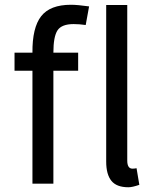

<svg xmlns="http://www.w3.org/2000/svg" viewBox="-20 -771 650 806"><path d="M116.2 -549.8Q115.2 -654.8 152.8 -702.9Q190.4 -751 277.8 -751Q305.2 -751 354 -744.1L339.8 -666Q313 -669.9 289.1 -669.9Q238.8 -669.9 221.4 -643.6Q204.1 -617.2 204.1 -549.8H308.1V-474.1H204.1V0H116.2V-474.1H41V-549.8ZM553.2 -64.9 564.9 4.9Q535.6 15.1 519 15.1Q469.7 15.1 447.8 -11.7Q425.8 -38.6 425.8 -92.8V-750H514.2V-97.2Q514.2 -63 536.1 -63Q545.4 -63 553.2 -64.9Z"/></svg>

Font: Stilu
Style: Regular
Weight: 400
Designer: Genilson Lima Santos
Foundry: Genilson Lima Santos
Version: Version 1.200;PS 001.200;hotconv 1.0.88;makeotf.lib2.5.64775